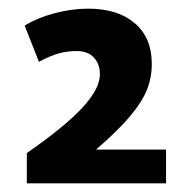

<svg xmlns="http://www.w3.org/2000/svg" viewBox="-20 -794 441 444"><path d="M42 -370V-440Q131 -502 171 -545.5Q211 -589 211 -622Q211 -646 197 -661Q183 -676 157 -676Q136 -676 116 -670.5Q96 -665 70 -651L37 -735Q67 -753 106.5 -763.5Q146 -774 184 -774Q252 -774 291.5 -740.5Q331 -707 331 -646Q331 -615 320 -587Q309 -559 281.5 -526Q254 -493 202 -448H364V-370Z"/></svg>

Font: Georama
Style: Bold
Weight: 700
Designer: Jean-Baptiste Levee
Foundry: Production Type
Version: Version 1.000